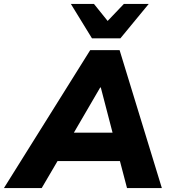

<svg xmlns="http://www.w3.org/2000/svg" viewBox="-76 -961 869 981"><path d="M-56 0 385 -705H535L751 0H573L525 -183L577 -138H176L242 -179L137 0ZM436 -514 281 -248 259 -283H541L509 -245L439 -514ZM394 -765 286 -941H404L474 -854L557 -941H684L539 -765Z"/></svg>

Font: Nunito Sans 11pt Black
Style: Italic
Weight: 900
Italic angle: -9°
Version: Version 3.101;gftools[0.9.27]